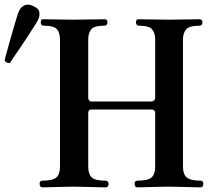

<svg xmlns="http://www.w3.org/2000/svg" viewBox="-148 -809 921 829"><path d="M36 0Q23 0 23 -16Q23 -29 36 -29Q79 -29 95 -42.5Q111 -56 111 -90V-638Q111 -667 98 -682.5Q85 -698 42 -698Q28 -698 28 -712Q28 -723 31.5 -724.5Q35 -726 42 -726Q46 -726 61.5 -725.5Q77 -725 97.5 -725Q118 -725 137.5 -724.5Q157 -724 169 -724Q181 -724 201.5 -724.5Q222 -725 243.5 -725Q265 -725 281.5 -725.5Q298 -726 302 -726Q316 -726 316 -714Q316 -698 302 -698Q259 -698 246 -682.5Q233 -667 233 -638V-386Q233 -381 236.5 -376Q240 -371 245 -371H508Q513 -371 517.5 -376Q522 -381 522 -386V-638Q522 -667 508.5 -682.5Q495 -698 452 -698Q439 -698 439 -714Q439 -726 452 -726Q456 -726 471.5 -725.5Q487 -725 508 -725Q529 -725 548.5 -724.5Q568 -724 580 -724Q592 -724 612.5 -724.5Q633 -725 654.5 -725Q676 -725 692.5 -725.5Q709 -726 713 -726Q726 -726 726 -712Q726 -698 713 -698Q670 -698 656 -682.5Q642 -667 642 -638V-90Q642 -57 658 -43Q674 -29 717 -29Q724 -29 727 -25Q730 -21 730 -16Q730 0 717 0Q712 0 694.5 -0.5Q677 -1 655 -1.5Q633 -2 612.5 -2.5Q592 -3 580 -3Q568 -3 548.5 -2.5Q529 -2 507.5 -1.5Q486 -1 469 -0.5Q452 0 447 0Q433 0 433 -16Q433 -29 447 -29Q491 -29 506.5 -43Q522 -57 522 -90V-323Q522 -328 518 -332Q514 -336 508 -336H245Q240 -336 236.5 -332Q233 -328 233 -323V-90Q233 -58 247.5 -43.5Q262 -29 307 -29Q313 -29 317 -25Q321 -21 321 -16Q321 0 307 0Q302 0 285 -0.5Q268 -1 245.5 -1.5Q223 -2 202 -2.5Q181 -3 169 -3Q157 -3 137 -2.5Q117 -2 95.5 -1.5Q74 -1 57.5 -0.5Q41 0 36 0ZM-104.8 -538Q-111.4 -535.4 -118.8 -539.2Q-126.2 -543 -128.3 -548.7Q-127.2 -552.8 -121.7 -573.3Q-116.2 -593.8 -108.1 -622.7Q-100 -651.6 -91.4 -680.8Q-82.9 -710 -76 -733.1Q-69.1 -756.1 -65 -763.1Q-57.9 -778.7 -42 -786.2Q-26.1 -793.6 -4.8 -782.8Q19.6 -772.6 21.9 -756.6Q24.2 -740.6 17 -725Q13.5 -717.1 0.8 -697.1Q-11.9 -677.1 -28.7 -651.2Q-45.5 -625.3 -62.4 -600.6Q-79.3 -575.8 -91.3 -558.5Q-103.2 -541.2 -104.8 -538Z"/></svg>

Font: Zen Old Mincho Black
Style: Regular
Weight: 900
Designer: Yoshimichi Ohira
Foundry: Positype
Version: Version 1.001